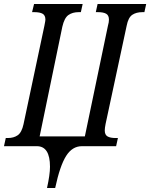

<svg xmlns="http://www.w3.org/2000/svg" viewBox="-36 -734 754 964"><path d="M215 103Q215 0 149 0H-16L-7 -41H3Q33 -41 53 -55Q73 -69 82 -110L187 -605Q192 -630 192 -635Q192 -657 178 -665Q164 -673 136 -673H125L135 -714H379L370 -673H359Q328 -673 307.5 -658.5Q287 -644 277 -600L163 -49H390L506 -605Q511 -622 511 -635Q511 -657 497 -665Q483 -673 456 -673H445L454 -714H698L689 -673H679Q648 -673 628 -659.5Q608 -646 600 -605L494 -111Q490 -91 490 -79Q490 -57 504 -49Q518 -41 545 -41H556L547 0H375Q327 0 296 49Q265 98 241 210H200Q215 143 215 103Z"/></svg>

Font: Noto Serif Cond
Style: Italic
Weight: 400
Width: 3
Italic angle: -12°
Designer: Monotype Design Team
Foundry: Monotype Imaging Inc.
Version: Version 1.001